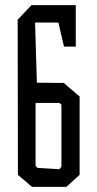

<svg xmlns="http://www.w3.org/2000/svg" viewBox="-20 -730 379 750"><path d="M50 -47 49 -653 103 -710H276V-548H230L208 -642H117L124 -407L229 -406L291 -353V-47L239 0H105ZM220 -79V-321L212 -328H119V-82L127 -74L212 -69Z"/></svg>

Font: Bahianita
Style: Regular
Weight: 400
Designer: Pablo Cosgaya & Dani Raskovsky
Foundry: Pablo Cosgaya & Dani Raskovsky
Version: Version 1.008